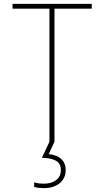

<svg xmlns="http://www.w3.org/2000/svg" viewBox="-20 -734 540 994"><path d="M236 0V-689H45V-714H455V-689H262V0ZM207 240Q195 240 181.5 238.5Q168 237 157 234V210Q169 214 182 215.5Q195 217 206 217Q246 217 270.5 198.5Q295 180 295 146Q295 112 269.5 98Q244 84 197 83L236 0H262L232 64Q275 68 297.5 89.5Q320 111 320 146Q320 189 289 214.5Q258 240 207 240Z"/></svg>

Font: Noto Sans Mono ExtraCondensed Thin
Style: Regular
Weight: 100
Width: 2
Designer: Monotype Design Team
Foundry: Monotype Imaging Inc.
Version: Version 2.014; ttfautohint (v1.8.4.7-5d5b)